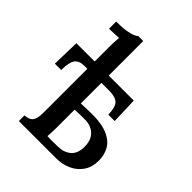

<svg xmlns="http://www.w3.org/2000/svg" viewBox="-210 -879 1003 1003"><g transform="rotate(45 291.5 -377.5)"><path d="M99 0V-42Q132 -43 145.5 -60.5Q159 -78 159 -119V-446H137Q99 -446 83 -424Q67 -402 67 -345H20L24 -500H159V-605Q159 -622 159.5 -639.5Q160 -657 162 -677Q145 -676 126 -675.5Q107 -675 91 -674V-727Q136 -727 163 -731.5Q190 -736 204.5 -742Q219 -748 226 -755H263V-500H448L453 -354H406Q405 -408 386 -427Q367 -446 321 -446H263V-294L320 -296Q406 -299 454 -279.5Q502 -260 521.5 -226Q541 -192 541 -151Q541 -101 518 -67.5Q495 -34 457 -17Q419 0 374 0ZM260 -50Q272 -49 287.5 -49Q303 -49 317 -49.5Q331 -50 338 -50Q380 -50 408.5 -73.5Q437 -97 437 -148Q437 -197 409.5 -223.5Q382 -250 335 -250Q315 -250 297 -249.5Q279 -249 263 -248V-107Q263 -89 262 -74.5Q261 -60 260 -50Z"/></g></svg>

Font: Lora Medium
Style: Regular
Weight: 500
Designer: Olga Karpushina, Alexei Vanyashin (Cyrillic)
Foundry: Cyreal
Version: Version 3.004